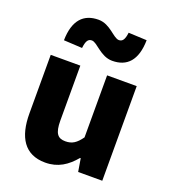

<svg xmlns="http://www.w3.org/2000/svg" viewBox="-153 -959 961 1085"><g transform="rotate(20 327.0 -417.0)"><path d="M244 14C321 14 374 -22 421 -78H425L438 0H583V-569H405V-196C375 -154 350 -138 310 -138C265 -138 244 -161 244 -239V-569H66V-217C66 -75 119 14 244 14ZM403 -656C492 -656 545 -710 547 -832L437 -837C432 -794 420 -779 399 -779C365 -779 324 -848 253 -848C164 -848 110 -794 108 -672L219 -666C224 -710 235 -725 257 -725C290 -725 332 -656 403 -656Z"/></g></svg>

Font: Noto Sans CJK HK Black
Style: Regular
Weight: 900
Designer: Ryoko NISHIZUKA 西塚涼子 (kana, bopomofo & ideographs); Paul D. Hunt (Latin, Greek & Cyrillic); Sandoll Communications 산돌커뮤니
Foundry: Adobe
Version: Version 2.004;hotconv 1.0.118;makeotfexe 2.5.65603